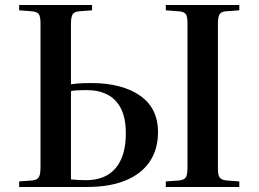

<svg xmlns="http://www.w3.org/2000/svg" viewBox="-20 -743 1028 763"><path d="M56 0V-22L110 -26Q129 -29 135 -40Q141 -51 141 -81V-650Q141 -675 135 -685.5Q129 -696 108 -698L56 -702V-723H346V-702L293 -698Q274 -696 268 -685Q262 -674 262 -647V-408Q274 -410 286 -411Q298 -412 312 -412.5Q326 -413 342 -413Q404 -413 453.5 -400Q503 -387 538 -362Q573 -337 590.5 -301Q608 -265 608 -219Q608 -149 574.5 -100Q541 -51 478 -25.5Q415 0 327 0ZM262 -30Q274 -29 289 -28Q304 -27 321 -27Q372 -27 407 -47.5Q442 -68 461 -109.5Q480 -151 480 -213Q480 -273 461 -311Q442 -349 407 -367Q372 -385 324 -385Q311 -385 300 -384.5Q289 -384 279.5 -383.5Q270 -383 262 -381ZM639 0V-22L694 -26Q714 -29 719.5 -40Q725 -51 725 -78V-651Q725 -676 719 -686Q713 -696 692 -698L639 -702V-723H931V-702L876 -698Q857 -696 851.5 -684.5Q846 -673 846 -647V-74Q846 -49 852 -39Q858 -29 878 -26L931 -22V0Z"/></svg>

Font: Literata 60pt Medium
Style: Regular
Weight: 500
Designer: Latin by Veronika Burian and Jose Scaglione. Greek by Irene Vlachou. Cyrillic by Vera Evstafieva.
Foundry: TypeTogether
Version: Version 3.103;gftools[0.9.29]